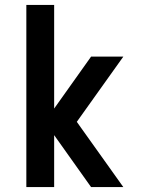

<svg xmlns="http://www.w3.org/2000/svg" viewBox="-20 -760 590 780"><path d="M350 0 200 -211V0H87V-740H200V-319L350 -530H481L292 -265L481 0Z"/></svg>

Font: Lode
Style: Bold
Weight: 700
Monospace: yes
Designer: Belleve Invis
Foundry: Belleve Invis
Version: Version 29.2.0; ttfautohint (v1.8.3)